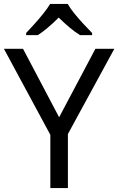

<svg xmlns="http://www.w3.org/2000/svg" viewBox="-20 -964 606 984"><path d="M283 -363 469 -714H566L328 -277V0H238V-273L0 -714H98ZM327 -944Q339 -922 361.5 -894.5Q384 -867 408.5 -840.5Q433 -814 452 -795V-784H390Q364 -800 336 -823.5Q308 -847 281 -874Q254 -847 227 -824Q200 -801 174 -784H114V-795Q133 -815 156.5 -841Q180 -867 202 -894.5Q224 -922 237 -944Z"/></svg>

Font: Noto Sans Inscriptional Pahlavi
Style: Regular
Weight: 400
Designer: Monotype Design Team
Foundry: Monotype Imaging Inc.
Version: Version 2.003; ttfautohint (v1.8.4.7-5d5b)